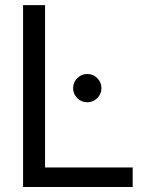

<svg xmlns="http://www.w3.org/2000/svg" viewBox="-20 -748 571 768"><path d="M72.3 0V-727.5H160.2V-78.1H510.7V0ZM329.1 -338.9Q305.7 -338.9 289.1 -355.5Q272.5 -372.1 272.5 -395.5Q272.5 -418.9 289.1 -435.5Q305.7 -452.1 329.1 -452.1Q352.5 -452.1 369.1 -435.5Q385.7 -418.9 385.7 -395.5Q385.7 -372.1 369.1 -355.5Q352.5 -338.9 329.1 -338.9Z"/></svg>

Font: Inter Display
Style: Regular
Weight: 400
Designer: Rasmus Andersson
Foundry: rsms
Version: Version 4.001;git-9221beed3